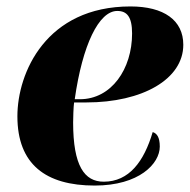

<svg xmlns="http://www.w3.org/2000/svg" viewBox="-20 -566 589 596"><path d="M274 10C412 10 476 -58 476 -111C476 -140 467 -152 454 -156C427 -65 381 -2 302 -2C242 -2 207 -51 207 -186C207 -197 208 -235 210 -248H248C422 -248 549 -320 549 -427C549 -503 489 -546 385 -546C123 -546 34 -340 34 -205C34 -56 122 10 274 10ZM228 -258H212C236 -427 287 -532 344 -532C374 -532 390 -514 390 -462C390 -352 326 -258 228 -258Z"/></svg>

Font: Noto Serif Display ExtraBold
Style: Italic
Weight: 800
Italic angle: -12°
Designer: Monotype Design Team
Foundry: Monotype Imaging Inc.
Version: Version 2.009